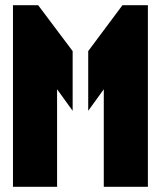

<svg xmlns="http://www.w3.org/2000/svg" viewBox="-20 -720 620 740"><path d="M30 -700H127L260 -523V-293L200 -376V0H30ZM320 -523 452 -700H550V0H380V-376L320 -293Z"/></svg>

Font: Promplate
Style: Bold
Weight: 400
Designer: Evgeny Tarasenko
Foundry: Evgeny Tarasenko
Version: Version 1.000